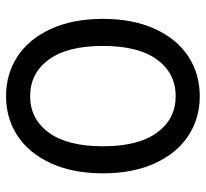

<svg xmlns="http://www.w3.org/2000/svg" viewBox="-43 -648 699 653"><g transform="rotate(90 306.5 -321.5)"><path d="M171.6 -31.7C211.1 -5.7 256.4 7.4 307.3 7.4C357.6 7.4 402.5 -5.7 442.1 -31.7C481.6 -57.8 512.7 -95.7 535.4 -145.4C558.1 -195 569.5 -253.9 569.5 -322C569.5 -390.1 558.1 -449 535.4 -498.6C512.7 -548.3 481.6 -586.2 442.1 -612.3C402.5 -638.3 357.6 -651.4 307.3 -651.4C256.4 -651.4 211.1 -638.3 171.6 -612.3C132 -586.2 100.9 -548.3 78.2 -498.6C55.5 -449 44.2 -390.1 44.2 -322C44.2 -253.9 55.5 -195 78.2 -145.4C100.9 -95.7 132 -57.8 171.6 -31.7ZM431 -138C400 -95.7 358.8 -74.5 307.3 -74.5C255.1 -74.5 213.6 -95.7 182.6 -138C151.6 -180.3 136.2 -241.7 136.2 -322C136.2 -402.3 151.6 -463.7 182.6 -506C213.6 -548.3 255.1 -569.5 307.3 -569.5C358.8 -569.5 400 -548.3 431 -506C462 -463.7 477.5 -402.3 477.5 -322C477.5 -241.7 462 -180.3 431 -138Z"/></g></svg>

Font: Montserrat Ace
Style: Regular
Weight: 500
Designer: Julieta Ulanovsky
Foundry: Julieta Ulanovsky
Version: Version 1